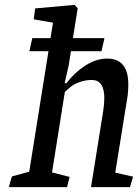

<svg xmlns="http://www.w3.org/2000/svg" viewBox="-20 -769 571 789"><path d="M100.6 -558.6 112.8 -612.3H187.5L197.8 -675.8L118.7 -689.5L124.5 -734.4L286.6 -749L299.3 -735.4L279.8 -612.3H409.2L397 -558.6H271.5L262.2 -500L245.6 -426.8H252.4Q285.6 -470.2 330.3 -499.3Q375 -528.3 420.4 -528.3Q507.3 -528.3 507.3 -421.9Q507.3 -389.6 502.4 -362.3L453.6 -59.6L526.9 -43L514.2 0H354L403.8 -310.5Q408.7 -343.3 408.7 -365.2Q408.7 -440.4 356.9 -440.4Q333 -440.4 309.8 -432.6Q286.6 -424.8 273.4 -414.6Q259.8 -403.8 246.6 -391.6L193.8 -60.5L266.1 -42L255.4 0H16.1L28.8 -43.9L100.1 -63.5L179.2 -558.6Z"/></svg>

Font: Neuton
Style: Italic
Weight: 400
Italic angle: -9°
Designer: Brian M Zick
Version: Version 1.32